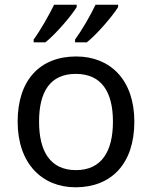

<svg xmlns="http://www.w3.org/2000/svg" viewBox="-20 -786 645 816"><path d="M482 -756V-766H386C365 -721 327 -656 299 -618V-606H349C394 -642 461 -721 482 -756ZM306 -756V-766H210C188 -721 151 -656 123 -618V-606H173C218 -642 285 -721 306 -756ZM551 -269C551 -446 449 -546 304 -546C150 -546 55 -446 55 -269C55 -91 159 10 301 10C454 10 551 -91 551 -269ZM146 -269C146 -396 193 -472 302 -472C411 -472 460 -396 460 -269C460 -142 411 -63 303 -63C194 -63 146 -142 146 -269Z"/></svg>

Font: Noto Sans Cypriot
Style: Regular
Weight: 400
Designer: Monotype Design Team
Foundry: Monotype Imaging Inc.
Version: Version 2.002